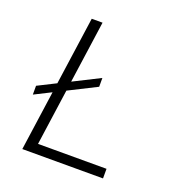

<svg xmlns="http://www.w3.org/2000/svg" viewBox="-125 -794 850 901"><g transform="rotate(20 300.0 -343.0)"><path d="M84 0 181 -686H235L145 -48H487V0ZM43 -257V-301L323 -442V-398Z"/></g></svg>

Font: Chivo Mono Medium Thin
Style: Italic
Weight: 250
Italic angle: -8.05°
Monospace: yes
Version: Version 1.008